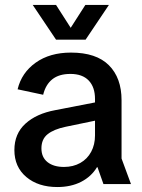

<svg xmlns="http://www.w3.org/2000/svg" viewBox="-20 -742 571 774"><path d="M211 12Q134 12 86 -28.5Q38 -69 38 -137Q38 -203 82.5 -243.5Q127 -284 203 -298L409 -338V-265L245 -231Q197 -221 172 -201Q147 -181 147 -144Q147 -108 171.5 -88.5Q196 -69 238 -69Q275 -69 303.5 -85Q332 -101 347.5 -130Q363 -159 363 -196V-343Q363 -391 337.5 -417.5Q312 -444 264 -444Q218 -444 191 -422.5Q164 -401 154 -360L51 -382Q67 -449 124 -489.5Q181 -530 266 -530Q368 -530 419 -479Q470 -428 470 -338V-103L508 0H397L373 -68H371Q348 -30 307 -9Q266 12 211 12ZM206 -582 112 -722H206L288 -594H242L324 -722H419L325 -582Z"/></svg>

Font: TikTok Sans 24pt Medium
Style: Regular
Weight: 500
Version: Version 4.000